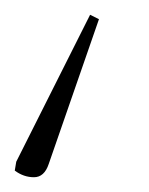

<svg xmlns="http://www.w3.org/2000/svg" viewBox="-96 -50 202 260"><path d="M26 -30 38 -24 -30 172Q-36 190 -50 190Q-64 190 -76 181L-74 169Z"/></svg>

Font: Noto Serif ExtraCondensed Thin
Style: Italic
Weight: 100
Width: 2
Italic angle: -12°
Designer: Monotype Design Team
Foundry: Monotype Imaging Inc.
Version: Version 2.013